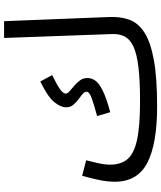

<svg xmlns="http://www.w3.org/2000/svg" viewBox="54 -808 775 922"><g transform="rotate(-90 441.0 -346.5)"><path d="M390.1 21Q211.9 21 120.8 -26.1Q29.8 -73.2 29.8 -182.1Q29.8 -219.2 38.8 -260.5Q47.9 -301.8 58.1 -338.9L132.8 -319.8Q127 -297.9 119.4 -264.4Q111.8 -231 111.8 -205.1Q111.8 -152.8 138.4 -121.3Q165 -89.8 231 -75.4Q296.9 -61 416 -61Q515.1 -61 579.1 -68.6Q643.1 -76.2 678.5 -92.5Q713.9 -108.9 727.5 -135.5Q741.2 -162.1 738.8 -200.2L720.2 -713.9H800.8L820.8 -209Q823.2 -155.8 808.1 -113.3Q793 -70.8 748 -41Q703.1 -11.2 616.9 4.9Q530.8 21 390.1 21ZM363.8 -204.1 345.2 -267.1Q408.2 -284.2 435.1 -294.7Q461.9 -305.2 461.9 -316.9Q461.9 -328.1 450.4 -337.6Q439 -347.2 424.6 -357.7Q410.2 -368.2 398.7 -382.1Q387.2 -396 387.2 -416Q387.2 -441.9 412.1 -472.9Q437 -503.9 511.2 -540L542 -482.9Q496.1 -460.9 474.6 -445.6Q453.1 -430.2 453.1 -418Q453.1 -409.2 464.6 -399.2Q476.1 -389.2 490.5 -377.2Q504.9 -365.2 516.4 -349.6Q527.8 -334 527.8 -313Q527.8 -293.9 515.9 -276.4Q503.9 -258.8 469 -241Q434.1 -223.1 363.8 -204.1Z"/></g></svg>

Font: Kurinto Seri
Style: Regular
Weight: 400
Designer: Kurinto was developed by Clint Goss from a range of fonts that are compatible with the SIL Open Font License Version 1.1
Foundry: Clinton F. Goss
Version: Version 2.196; July 25, 2020